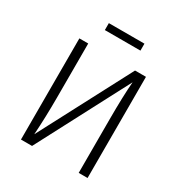

<svg xmlns="http://www.w3.org/2000/svg" viewBox="-194 -988 1062 1126"><g transform="rotate(30 336.5 -424.5)"><path d="M562 0H502V-365Q502 -520 510 -618L186 0H111V-685H171V-320Q171 -184 163 -66L488 -685H562ZM216 -802V-849H457V-802Z"/></g></svg>

Font: Fira Sans Light
Style: Regular
Weight: 300
Designer: bBox Type GmbH & Carrois Corporate GbR & Edenspiekermann AG
Foundry: bBox Type GmbH & Carrois Corporate GbR & Edenspiekermann AG
Version: Version 4.301